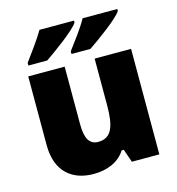

<svg xmlns="http://www.w3.org/2000/svg" viewBox="-114 -864 897 972"><g transform="rotate(-15 335.0 -378.0)"><path d="M589 -756V-766H407C383 -721 334 -658 306 -620V-606H405C457 -641 568 -721 589 -756ZM362 -756V-766H181C155 -721 108 -658 80 -620V-606H179C230 -641 341 -721 362 -756ZM604 -553H413V-311C413 -201 394 -141 322 -141C275 -141 256 -179 256 -251V-553H65V-193C65 -51 149 10 258 10C326 10 390 -13 425 -69H436L460 0H604Z"/></g></svg>

Font: Noto Sans Sinhala Black
Style: Regular
Weight: 900
Designer: Jelle Bosma - Monotype Design Team
Foundry: Monotype Imaging Inc.
Version: Version 2.006